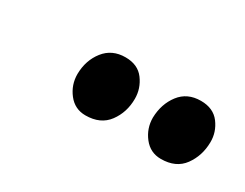

<svg xmlns="http://www.w3.org/2000/svg" viewBox="-35 -914 580 454"><g transform="rotate(30 255.5 -687.0)"><path d="M201.5 -603Q172.5 -603 154.5 -626Q136.5 -649 136.5 -678.5Q137 -716 158 -742.8Q179 -769.5 215.5 -769.5Q249.5 -769.5 266.5 -746.5Q283.5 -723.5 283.5 -695.5Q283.5 -658.5 263 -630.8Q242.5 -603 201.5 -603ZM407.5 -603Q378.5 -603 360.5 -626Q342.5 -649 342.5 -678.5Q343.5 -716 364 -742.8Q384.5 -769.5 421.5 -769.5Q455.5 -769.5 472.8 -746.5Q490 -723.5 489.5 -695.5Q489 -658.5 468.8 -630.8Q448.5 -603 407.5 -603Z"/></g></svg>

Font: Merriweather 72pt ExtraBold
Style: Italic
Weight: 800
Italic angle: -7.8°
Version: Version 2.101